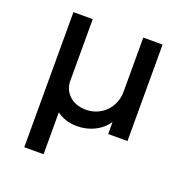

<svg xmlns="http://www.w3.org/2000/svg" viewBox="-125 -617 911 935"><g transform="rotate(20 330.0 -150.0)"><path d="M304 16C372 16 429 -15 461 -62V0H561V-500H461V-220C461 -136 398 -73 315 -74C247 -75 199 -119 199 -181V-500H99V200H199V-17C227 4 263 16 304 16Z"/></g></svg>

Font: Uncut Plan8
Style: Regular
Weight: 400
Designer: Kasper Nordkvist
Foundry: UNCUT.wtf
Version: Version 1.002;Glyphs 3.1.2 (3151)